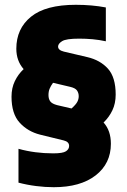

<svg xmlns="http://www.w3.org/2000/svg" viewBox="-20 -769 530 800"><path d="M204 11Q168 11 130.5 6.2Q93 1.5 57 -8V-149Q125 -130 202 -130Q242 -130 255 -138.8Q268 -147.5 268 -161Q268 -178.5 245 -184L147 -208Q95.5 -221 61.8 -258Q28 -295 28 -366Q28 -402.5 41.8 -431Q55.5 -459.5 78.5 -481Q48 -515.5 48 -566Q48 -649.5 109 -699.2Q170 -749 296 -749Q363 -749 421 -738V-597Q393.5 -603 365.8 -605.5Q338 -608 310 -608Q255.5 -608 238.8 -597.5Q222 -587 222 -575Q222 -560 246 -554L344 -531Q397.5 -518.5 429.8 -482.8Q462 -447 462 -375Q462 -338 448.2 -309.2Q434.5 -280.5 411.5 -258.5Q442 -225 442 -170Q442 -87.5 378.5 -38.2Q315 11 204 11ZM218 -331 278 -317Q296.5 -333.5 302.2 -344.8Q308 -356 308 -368Q308 -381.5 301 -391.8Q294 -402 273 -407L201 -424Q191.5 -411 186.8 -399.5Q182 -388 182 -373Q182 -356.5 189.5 -346.5Q197 -336.5 218 -331Z"/></svg>

Font: Encode Sans Condensed Condensed Black
Style: Regular
Weight: 900
Width: 3
Designer: Multiple Designers
Foundry: Impallari Type
Version: Version 3.000; ttfautohint (v1.8.3) -l 8 -r 50 -G 200 -x 14 